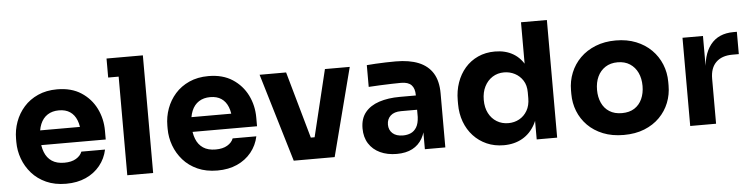

<svg xmlns="http://www.w3.org/2000/svg" viewBox="-46 -948 4637 1187"><g transform="rotate(-5 2273.0 -355.0)"><path d="M323.5 19.5Q253.5 19.5 200.2 -4.5Q147 -28.5 111.2 -69.1Q75.5 -109.8 57 -160.2Q38.5 -210.8 38.5 -264V-283.5Q38.5 -338.5 57 -389.4Q75.5 -440.2 110.9 -480.1Q146.2 -520 198.4 -543.5Q250.5 -567 317.5 -567Q406 -567 466.6 -527.6Q527.2 -488.2 558.9 -424.4Q590.5 -360.5 590.5 -286V-231.8H106V-323.2H494.2L441.5 -280.5Q441.5 -330 427.6 -364.8Q413.8 -399.5 386.4 -418Q359 -436.5 317.5 -436.5Q276.2 -436.5 247 -417.6Q217.8 -398.8 202.6 -362.4Q187.5 -326 187.5 -273Q187.5 -224.2 201.9 -187.8Q216.2 -151.2 246.2 -131.1Q276.2 -111 323.5 -111Q367.8 -111 396 -127.8Q424.2 -144.5 433.8 -170.2H580.8Q569 -114.5 534.1 -71.5Q499.2 -28.5 445.9 -4.5Q392.5 19.5 323.5 19.5Z M704 0V-730H864.5V0ZM639 -612V-730H864.5V-612Z M1262.5 19.5Q1192.5 19.5 1139.2 -4.5Q1086 -28.5 1050.2 -69.1Q1014.5 -109.8 996 -160.2Q977.5 -210.8 977.5 -264V-283.5Q977.5 -338.5 996 -389.4Q1014.5 -440.2 1049.9 -480.1Q1085.2 -520 1137.4 -543.5Q1189.5 -567 1256.5 -567Q1345 -567 1405.6 -527.6Q1466.2 -488.2 1497.9 -424.4Q1529.5 -360.5 1529.5 -286V-231.8H1045V-323.2H1433.2L1380.5 -280.5Q1380.5 -330 1366.6 -364.8Q1352.8 -399.5 1325.4 -418Q1298 -436.5 1256.5 -436.5Q1215.2 -436.5 1186 -417.6Q1156.8 -398.8 1141.6 -362.4Q1126.5 -326 1126.5 -273Q1126.5 -224.2 1140.9 -187.8Q1155.2 -151.2 1185.2 -131.1Q1215.2 -111 1262.5 -111Q1306.8 -111 1335 -127.8Q1363.2 -144.5 1372.8 -170.2H1519.8Q1508 -114.5 1473.1 -71.5Q1438.2 -28.5 1384.9 -4.5Q1331.5 19.5 1262.5 19.5Z M1737 0 1573 -547.5H1737.5L1892.2 0ZM1786.5 0V-133H1948.2V0ZM1846 0 1978.5 -547.5H2132.5L1991 0Z M2550.8 0V-161.5H2524.2V-337.5Q2524.2 -379.8 2504 -400.6Q2483.8 -421.5 2440 -421.5Q2418 -421.5 2382 -420.5Q2346 -419.5 2307.8 -417.8Q2269.5 -416 2238.5 -414V-549Q2262 -551 2292.9 -552.9Q2323.8 -554.8 2356.9 -555.6Q2390 -556.5 2418.5 -556.5Q2502.8 -556.5 2560.4 -532.9Q2618 -509.2 2647.9 -460.8Q2677.8 -412.2 2677.8 -335.8V0ZM2375.8 14Q2317.2 14 2272.6 -6.9Q2228 -27.8 2203 -67.1Q2178 -106.5 2178 -161.5Q2178 -222.2 2209.1 -260.6Q2240.2 -299 2296 -317.4Q2351.8 -335.8 2425.2 -335.8H2541.8V-247.2H2424.2Q2382 -247.2 2359.2 -226.4Q2336.5 -205.5 2336.5 -171.2Q2336.5 -137.8 2359.2 -117.1Q2382 -96.5 2424.2 -96.5Q2450.8 -96.5 2472.4 -106Q2494 -115.5 2508.1 -138.6Q2522.2 -161.8 2524.2 -202.5L2562.2 -163Q2557.2 -106 2534.8 -66.8Q2512.2 -27.5 2472.8 -6.8Q2433.2 14 2375.8 14Z M3039.5 18Q2981.8 18 2934.1 -3Q2886.5 -24 2851.8 -61.6Q2817 -99.2 2798.2 -150Q2779.5 -200.8 2779.5 -260.2V-282.8Q2779.5 -342 2797.4 -393.1Q2815.2 -444.2 2848.6 -482.6Q2882 -521 2929.1 -542.5Q2976.2 -564 3034.2 -564Q3099.8 -564 3147.9 -535.5Q3196 -507 3223.1 -451.5Q3250.2 -396 3252.8 -314.5L3211.2 -353.8V-730H3371.8V0H3244.8V-227.2H3266.8Q3264.2 -149 3234.8 -94Q3205.2 -39 3155.2 -10.5Q3105.2 18 3039.5 18ZM3079.5 -115.5Q3116.5 -115.5 3147.1 -132.2Q3177.8 -149 3196.5 -181.1Q3215.2 -213.2 3215.2 -258V-295Q3215.2 -338.8 3196 -368.6Q3176.8 -398.5 3146 -414.5Q3115.2 -430.5 3079.2 -430.5Q3039 -430.5 3007.5 -410.4Q2976 -390.2 2958 -354.6Q2940 -319 2940 -271.5Q2940 -224 2958.1 -189Q2976.2 -154 3007.9 -134.8Q3039.5 -115.5 3079.5 -115.5Z M3784.2 19.5Q3712 19.5 3656 -3Q3600 -25.5 3561.2 -64.6Q3522.5 -103.8 3502.5 -154.2Q3482.5 -204.8 3482.5 -261V-283.5Q3482.5 -341.2 3503.4 -392.6Q3524.2 -444 3563.5 -483.1Q3602.8 -522.2 3658.8 -544.6Q3714.8 -567 3784.2 -567Q3854.5 -567 3910.1 -544.6Q3965.8 -522.2 4005 -483.1Q4044.2 -444 4065.1 -392.6Q4086 -341.2 4086 -283.5V-261Q4086 -204.8 4066 -154.2Q4046 -103.8 4007.2 -64.6Q3968.5 -25.5 3912.5 -3Q3856.5 19.5 3784.2 19.5ZM3784.2 -116Q3830.8 -116 3862 -136.1Q3893.2 -156.2 3909.4 -191.9Q3925.5 -227.5 3925.5 -272.2Q3925.5 -318.8 3908.9 -354.4Q3892.2 -390 3860.6 -410.8Q3829 -431.5 3784.2 -431.5Q3739.8 -431.5 3708 -410.8Q3676.2 -390 3659.6 -354.4Q3643 -318.8 3643 -272.2Q3643 -227.5 3659.1 -191.9Q3675.2 -156.2 3706.9 -136.1Q3738.5 -116 3784.2 -116Z M4197.5 0V-547.5H4324.5V-312.5H4322Q4322 -428.8 4371.2 -491.9Q4420.5 -555 4514.5 -555H4535.5V-416.5H4495.5Q4429.8 -416.5 4393.9 -381.1Q4358 -345.8 4358 -279.2V0Z"/></g></svg>

Font: SVN-Sora Variable
Style: Regular
Weight: 400
Designer: Jonathan Barnbrook, Julián Moncada
Foundry: Barnbrook Fonts
Version: Version 2.000 - Viet hoa boi STYLEno.1 Fonts